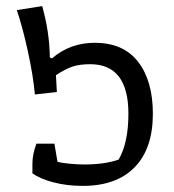

<svg xmlns="http://www.w3.org/2000/svg" viewBox="-20 -598 570 628"><path d="M86 -31V-62Q86 -93 99 -128H158L168 -69Q181 -65 208 -62.5Q235 -60 256 -60Q322 -60 368 -76Q400 -131 400 -226Q400 -388 275 -388Q240 -388 216.5 -380Q193 -372 163 -352L166 -297L94 -289Q89 -348 71.5 -428.5Q54 -509 35 -565L118 -578Q142 -493 143 -410L150 -407Q209 -458 290 -458Q384 -458 432 -395.5Q480 -333 480 -226Q480 -112 420.5 -51Q361 10 251 10Q199 10 155 -1.5Q111 -13 86 -31Z"/></svg>

Font: Athiti Medium
Style: Regular
Weight: 500
Designer: CadsonDemak Team
Foundry: CadsonDemak
Version: Version 1.033